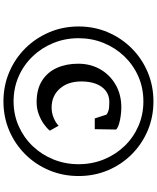

<svg xmlns="http://www.w3.org/2000/svg" viewBox="79 -1033 890 1088"><g transform="rotate(90 524.0 -489.0)"><path d="M130 -489.5Q130 -578.5 163 -655.5Q196 -732.5 254 -790.5Q312 -848.5 389.2 -881Q466.5 -913.5 554.5 -913.5Q643 -913.5 719.8 -881Q796.5 -848.5 854.5 -790.5Q912.5 -732.5 945 -655.5Q977.5 -578.5 977.5 -489.5Q977.5 -400.5 945 -323Q912.5 -245.5 854.5 -187.2Q796.5 -129 719.8 -96.2Q643 -63.5 554.5 -63.5Q466.5 -63.5 389.2 -96.2Q312 -129 254 -187.2Q196 -245.5 163 -323Q130 -400.5 130 -489.5ZM196.5 -489.5Q196.5 -413 223.8 -346.2Q251 -279.5 299.8 -228.8Q348.5 -178 413.5 -149.5Q478.5 -121 554.5 -121Q630 -121 695 -150Q760 -179 808.2 -229.5Q856.5 -280 883.5 -346.8Q910.5 -413.5 910.5 -489.5Q910.5 -565.5 883.5 -632Q856.5 -698.5 808.2 -749Q760 -799.5 695 -828Q630 -856.5 554.5 -856.5Q478 -856.5 412.8 -827.8Q347.5 -799 299 -748.2Q250.5 -697.5 223.5 -631Q196.5 -564.5 196.5 -489.5ZM559 -251.5Q486 -251.5 437.5 -282Q389 -312.5 365 -365.8Q341 -419 341 -487Q341 -556.5 372.5 -611.8Q404 -667 460 -699.2Q516 -731.5 588.5 -731.5Q610 -731.5 635.5 -728.2Q661 -725 682.8 -718.2Q704.5 -711.5 714 -702L712 -581H651L629.5 -647.5Q621.5 -654 606.5 -658.8Q591.5 -663.5 558.5 -663.5Q521 -663.5 494.8 -643.5Q468.5 -623.5 455 -587.8Q441.5 -552 441.5 -505Q441.5 -429 482.5 -382.8Q523.5 -336.5 589.5 -336.5Q620 -336.5 647.2 -347.8Q674.5 -359 692.5 -376L720.5 -326.5Q706.5 -309 682 -291.8Q657.5 -274.5 625.8 -263Q594 -251.5 559 -251.5Z"/></g></svg>

Font: Merriweather 20pt SemiBold
Style: Italic
Weight: 600
Italic angle: -7.8°
Version: Version 2.101